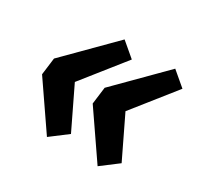

<svg xmlns="http://www.w3.org/2000/svg" viewBox="-105 -617 718 696"><g transform="rotate(30 254.0 -269.5)"><path d="M165 -46 36 -234 45 -305 232 -493 291 -443 132 -243 139 -298 235 -99ZM377 -46 248 -234 257 -305 444 -493 503 -443 344 -243 351 -298 447 -99Z"/></g></svg>

Font: Bitter Thin
Style: Bold Italic
Weight: 700
Italic angle: -9°
Version: Version 3.021